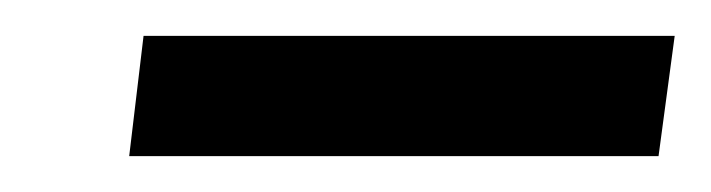

<svg xmlns="http://www.w3.org/2000/svg" viewBox="-20 -699 396 107"><path d="M52 -612 60 -679H356L347 -612Z"/></svg>

Font: Aleo SemiBold
Style: Italic
Weight: 600
Italic angle: -7°
Designer: Alessio Laiso
Foundry: Alessio Laiso
Version: Version 2.001;gftools[0.9.29]